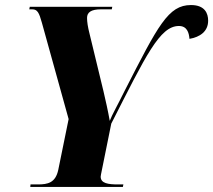

<svg xmlns="http://www.w3.org/2000/svg" viewBox="-20 -741 845 761"><path d="M100 0H467L469 -10H448C409 -10 379 -14 379 -41C379 -45 381 -52 384 -68L421 -251C558 -520 613 -638 689 -638C721 -638 729 -612 731 -587C772 -594 805 -616 805 -659C805 -688 792 -721 737 -721C647 -721 607 -641 474 -381C447 -326 424 -286 415 -262C408 -302 399 -341 390 -380L335 -607C328 -634 325 -655 325 -670C325 -692 341 -704 380 -704H423L425 -714H98L96 -704H108C128 -704 135 -691 146 -651L252 -269L211 -68C200 -16 169 -10 130 -10H101Z"/></svg>

Font: Noto Serif Display SemiCondensed ExtraBold
Style: Italic
Weight: 800
Width: 4
Italic angle: -12°
Designer: Monotype Design Team
Foundry: Monotype Imaging Inc.
Version: Version 2.009